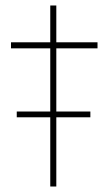

<svg xmlns="http://www.w3.org/2000/svg" viewBox="-20 -679 390 699"><path d="M185 -252V0H163V-252H41V-273H163V-503H20V-525H163V-659H185V-525H335V-503H185V-273H309V-252Z"/></svg>

Font: Mach Thin
Style: Regular
Weight: 250
Version: Version 1.002